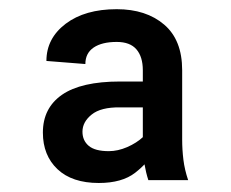

<svg xmlns="http://www.w3.org/2000/svg" viewBox="-20 -742 510 424"><path d="M295.4 -420.9V-586.9Q295.4 -616.7 281.2 -633.1Q267.1 -649.4 237.8 -649.4Q205.1 -649.4 186.8 -637Q168.5 -624.5 168.5 -600.6L82.5 -607.4Q82.5 -657.2 125 -689.5Q167.5 -721.7 237.8 -721.7Q302.7 -721.7 342.5 -687.7Q382.3 -653.8 382.3 -586.9V-433.6Q382.3 -411.6 385 -389.4Q387.7 -367.2 395.5 -344.2H307.6Q302.2 -360.8 298.8 -380.6Q295.4 -400.4 295.4 -420.9ZM317.4 -562V-504.9H245.1Q202.6 -505.4 182.4 -489Q162.1 -472.7 162.1 -451.2Q162.1 -431.6 176 -419.9Q189.9 -408.2 220.2 -408.2Q240.2 -408.2 261 -417.2Q281.7 -426.3 295.9 -439.5Q310.1 -452.6 310.1 -464.8L318.8 -406.7Q307.6 -383.3 278.6 -360.6Q249.5 -337.9 198.2 -337.9Q139.2 -337.9 106.9 -368.4Q74.7 -398.9 74.7 -449.2Q74.7 -503.4 116.9 -532.7Q159.2 -562 245.1 -562Z"/></svg>

Font: V-Inter
Style: SemiBold-600
Weight: 600
Designer: Rasmus Andersson
Foundry: rsms
Version: Version 4.000;git-4146feb